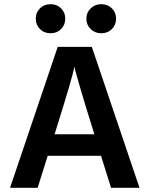

<svg xmlns="http://www.w3.org/2000/svg" viewBox="-20 -898 714 918"><path d="M250 -285 241 -256H431L422 -286Q388 -394 366.5 -467.5Q345 -541 340 -560L336 -580Q327 -530 250 -285ZM160 0H28L256 -674H419L647 0H511L463 -153H208ZM535 -809Q535 -779 515 -759Q495 -739 464 -739Q434 -739 413.5 -759Q393 -779 393 -809Q393 -838 413.5 -858Q434 -878 464 -878Q495 -878 515 -858Q535 -838 535 -809ZM292 -809Q292 -779 272 -759Q252 -739 222 -739Q191 -739 171 -759Q151 -779 151 -809Q151 -838 171 -858Q191 -878 222 -878Q252 -878 272 -858Q292 -838 292 -809Z"/></svg>

Font: Hind Madurai SemiBold
Style: Regular
Weight: 600
Designer: Jyotish Sonowal
Foundry: Indian Type Foundry
Version: Version 1.001;PS 1.0;hotconv 1.0.86;makeotf.lib2.5.63406; tt